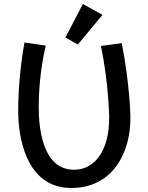

<svg xmlns="http://www.w3.org/2000/svg" viewBox="-20 -915 737 957"><path d="M630 -335C630 -335 628 -487 587 -700L483 -686C522 -499 524 -335 524 -335C527 -172 457 -69 349 -69C193 -69 173 -273 173 -382C173 -445 178 -559 208 -688L102 -703C66 -506 71 -343 71 -343C75 -191 129 22 335 22C541 22 633 -153 630 -335ZM393 -895 306 -728 368 -693 491 -841Z"/></svg>

Font: McLaren
Style: Regular
Weight: 400
Designer: Astigmatic (AOETI)
Foundry: Astigmatic (AOETI)
Version: Version 1.000